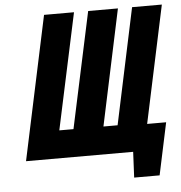

<svg xmlns="http://www.w3.org/2000/svg" viewBox="-56 -754 879 932"><g transform="rotate(-5 383.5 -287.5)"><path d="M582 -129 555 0H566L560 125H684L738 -129ZM622 -700 502 -135H433L553 -700H408L287 -135H218L339 -700H193L44 0H618L767 -700Z"/></g></svg>

Font: Advent Pro ExtraBold
Style: Italic
Weight: 800
Italic angle: -12°
Version: Version 3.000